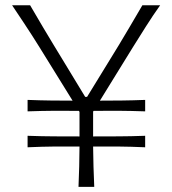

<svg xmlns="http://www.w3.org/2000/svg" viewBox="-20 -724 667 744"><path d="M284.2 0Q286.1 -40.5 286.9 -78.4Q287.6 -116.2 288.1 -156.2Q238.8 -156.7 190.9 -156.2Q143.1 -155.8 86.9 -153.3V-197.8Q143.1 -195.8 191.2 -195.6Q239.3 -195.3 288.1 -195.3V-290.5L285.6 -294.4Q237.3 -294.9 189.7 -294.7Q142.1 -294.4 86.9 -292.5V-336.9Q134.3 -335 178.2 -334.5Q222.2 -334 261.2 -334L133.3 -540.5Q118.7 -564.5 104.5 -586.2Q90.3 -607.9 72.3 -635.5Q54.2 -663.1 26.9 -703.6H96.7Q125.5 -654.3 147 -617.9Q168.5 -581.5 188.5 -548.8Q208.5 -516.1 232.4 -476.6L310.1 -348.6H317.4L396.5 -477.5Q420.4 -516.1 440.2 -548.8Q460 -581.5 481.4 -617.9Q502.9 -654.3 531.7 -703.6H600.6Q572.8 -664.6 545.9 -622.1Q519 -579.6 494.6 -540.5L367.2 -334Q406.7 -334 450.9 -334.5Q495.1 -335 542.5 -336.9V-292.5Q486.8 -294.4 439 -294.7Q391.1 -294.9 342.8 -294.4L340.8 -291.5V-195.3Q390.1 -195.3 438.2 -195.6Q486.3 -195.8 542.5 -197.8V-153.3Q486.3 -155.8 438.2 -156.2Q390.1 -156.7 340.8 -156.2Q341.3 -116.2 342.3 -78.4Q343.3 -40.5 345.2 0Z"/></svg>

Font: Pinar DS1 Light
Style: Regular
Weight: 300
Designer: Amin Abedi
Version: Version 3.000